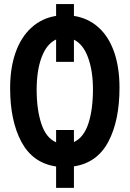

<svg xmlns="http://www.w3.org/2000/svg" viewBox="-20 -810 640 948"><path d="M257 12Q142 -5 86 -109Q30 -213 30 -375Q30 -475 57.2 -551.5Q84.5 -628 135.8 -674.2Q187 -720.5 257 -731.5V-790H345V-731.5Q415 -720.5 465.8 -675.2Q516.5 -630 543.2 -554Q570 -478 570 -377Q570 -214 514.8 -110Q459.5 -6 345 11.5V117.5H257ZM257 -615Q210.5 -593.5 185.8 -528Q161 -462.5 161 -367Q161 -269 184.2 -198.8Q207.5 -128.5 257 -107.5V-168H345V-108.5Q394 -131.5 416.5 -200.5Q439 -269.5 439 -369Q439 -459.5 414.8 -525.8Q390.5 -592 345 -614V-504.5H257Z"/></svg>

Font: JuliaMono
Style: Bold
Weight: 700
Monospace: yes
Designer: cormullion
Foundry: corm
Version: Version 0.055; ttfautohint (v1.8.4)